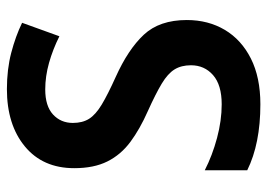

<svg xmlns="http://www.w3.org/2000/svg" viewBox="-129 -635 774 556"><g transform="rotate(-90 258.0 -357.0)"><path d="M478 -203Q478 -141 449.5 -93Q421 -45 366.5 -17.5Q312 10 234 10Q120 10 43 -28V-151Q86 -129 136.5 -115.5Q187 -102 234 -102Q290 -102 318.5 -127Q347 -152 347 -191Q347 -219 335 -238.5Q323 -258 294 -275.5Q265 -293 214 -316Q162 -339 125 -366.5Q88 -394 68.5 -433Q49 -472 49 -529Q49 -620 112 -672Q175 -724 278 -724Q335 -724 383 -711.5Q431 -699 470 -680L431 -572Q393 -591 354 -602Q315 -613 277 -613Q229 -613 204.5 -590.5Q180 -568 180 -533Q180 -505 192 -486Q204 -467 233 -449.5Q262 -432 313 -409Q393 -373 435.5 -327.5Q478 -282 478 -203Z"/></g></svg>

Font: Noto Sans Bengali SemiCondensed SemiBold
Style: Regular
Weight: 600
Width: 4
Designer: Joana Ranito - Universal Thirst; Jelle Bosma - Monotype Design Team
Foundry: Universal Thirst ehf.
Version: Version 3.000; ttfautohint (v1.8.4.7-5d5b)